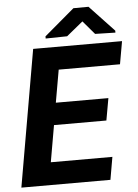

<svg xmlns="http://www.w3.org/2000/svg" viewBox="-60 -949 716 995"><g transform="rotate(-5 298.0 -451.5)"><path d="M479.5 -308.1H207L173.8 -117.7H494.1L473.6 0H10.3L133.8 -710.9H596.2L575.2 -592.3H256.3L226.6 -422.9H500ZM565.9 -768.1V-757.8L460.4 -760.3L400.4 -830.6L314.9 -760.7L203.1 -758.8V-770L359.9 -902.8L438.5 -903.3Z"/></g></svg>

Font: RobotoInd
Style: Bold Italic
Weight: 700
Italic angle: -12°
Designer: Google
Version: Version 2.001150; 2014